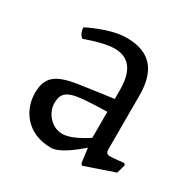

<svg xmlns="http://www.w3.org/2000/svg" viewBox="-126 -629 752 763"><g transform="rotate(30 250.0 -247.5)"><path d="M38.6 -139.2C38.6 -64.5 90.3 17.6 201.7 17.6C240.7 17.6 294.9 -26.4 329.6 -56.2L338.4 10.3L345.2 17.6L480 -28.8L491.2 -68.8L485.8 -75.7C485.8 -75.7 434.1 -70.3 421.4 -70.3C407.7 -70.3 403.3 -78.1 403.3 -92.3V-337.9C403.3 -450.7 356 -511.7 245.1 -511.7C170.4 -511.7 75.2 -461.9 75.2 -461.9C75.2 -430.2 94.7 -419.9 94.7 -419.9C94.7 -419.9 172.9 -450.7 225.6 -450.7C295.9 -450.7 325.2 -401.4 325.2 -319.3V-277.3C318.8 -276.4 260.3 -269 168.5 -255.4C71.8 -240.2 38.6 -211.9 38.6 -139.2ZM125.5 -143.6C125.5 -185.1 144 -201.2 187 -209.5C233.9 -217.3 319.8 -218.3 325.2 -218.3V-98.6C297.9 -81.5 251 -52.7 213.4 -52.7C161.6 -52.7 125.5 -101.1 125.5 -143.6Z"/></g></svg>

Font: Trykker
Style: Regular
Weight: 400
Designer: Magnus Gaarde
Foundry: Magnus Gaarde
Version: Version 1.001